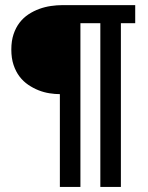

<svg xmlns="http://www.w3.org/2000/svg" viewBox="-20 -733 580 753"><path d="M454.1 -642.1V0H373.5V-642.1H295.4V0H214.8V-363.8Q195.8 -363.8 174.1 -367.2Q152.3 -370.6 131.3 -378.9Q110.4 -387.2 90.8 -400.4Q71.3 -413.6 56.6 -432.9Q42 -452.1 33.2 -478.3Q24.4 -504.4 24.4 -538.6Q24.4 -572.8 33.2 -598.9Q42 -625 56.9 -644.3Q71.8 -663.6 91.8 -676.8Q111.8 -689.9 134 -698Q156.2 -706.1 179.7 -709.5Q203.1 -712.9 224.6 -712.9H510.3V-642.1Z"/></svg>

Font: Andika New Basic
Style: Bold
Weight: 700
Designer: Victor Gaultney, Annie Olsen, Pablo Ugerman
Foundry: SIL International
Version: Version 5.500; ttfautohint (v1.8.3)